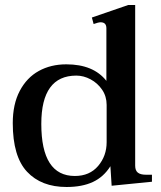

<svg xmlns="http://www.w3.org/2000/svg" viewBox="-20 -737 645 767"><path d="M31 -245Q31 -321 59 -374Q87 -427 135 -453.5Q183 -480 245 -480Q353 -480 405 -414V-624Q405 -648 382 -648Q373 -648 354 -641L347 -667L492 -717H520V-75Q520 -56 530.5 -47.5Q541 -39 563 -39H587V-11L426 5L421 -73Q394 -30 351 -10Q308 10 246 10Q145 10 88 -51Q31 -112 31 -245ZM406 -169V-318Q406 -352 388 -378.5Q370 -405 342 -420Q314 -435 285 -435Q145 -435 145 -242Q145 -34 279 -34Q338 -34 372 -74Q406 -114 406 -169Z"/></svg>

Font: Taviraj Medium
Style: Regular
Weight: 500
Designer: Katatrad Team
Foundry: CadsonDemak
Version: Version 1.030